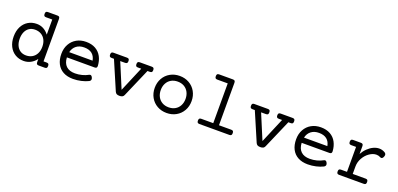

<svg xmlns="http://www.w3.org/2000/svg" viewBox="8 -1467 4782 2304"><g transform="rotate(20 2398.5 -315.5)"><path d="M501 -607.4V-66.4H541Q557.6 -66.4 564.7 -58.8Q571.8 -51.3 571.8 -33.2Q571.8 -15.1 564.7 -7.6Q557.6 0 541 0H463.4Q446.8 0 439.7 -7.6Q432.6 -15.1 432.6 -33.2V-72.3Q401.9 -32.2 361.3 -10.7Q320.8 10.7 272.9 10.7Q212.4 10.7 164.6 -17.8Q116.7 -46.4 89.4 -99.9Q62 -153.3 62 -225.6Q62 -297.9 89.4 -351.3Q116.7 -404.8 164.6 -433.3Q212.4 -461.9 272.9 -461.9Q364.7 -461.9 427.7 -381.3V-574.2H348.6Q332 -574.2 325 -581.8Q317.9 -589.4 317.9 -607.4Q317.9 -625.5 325 -633.1Q332 -640.6 348.6 -640.6H470.2Q486.8 -640.6 493.9 -633.1Q501 -625.5 501 -607.4ZM139.2 -225.6Q139.2 -177.2 155.5 -140.1Q171.9 -103 203.1 -82.3Q234.4 -61.5 277.8 -61.5Q321.3 -61.5 355.2 -81.1Q389.2 -100.6 408.4 -137.7Q427.7 -174.8 427.7 -225.6Q427.7 -276.4 408.4 -313.5Q389.2 -350.6 355.2 -370.1Q321.3 -389.6 277.8 -389.6Q234.4 -389.6 203.1 -368.9Q171.9 -348.1 155.5 -311Q139.2 -273.9 139.2 -225.6Z M1132.3 -237.8Q1132.3 -221.2 1125.2 -214.4Q1118.2 -207.5 1101.6 -207.5H748Q751.5 -134.8 791.3 -97.4Q831.1 -60.1 903.8 -60.1Q948.7 -60.1 992.7 -71.5Q1036.6 -83 1069.8 -102.1Q1078.1 -106.4 1085 -106.4Q1102.1 -106.4 1112.8 -80.6Q1117.2 -70.3 1117.2 -62Q1117.2 -42.5 1095.7 -31.7Q1058.1 -12.7 1006.8 -1Q955.6 10.7 903.8 10.7Q830.1 10.7 777.8 -17.6Q725.6 -45.9 698.2 -99.1Q670.9 -152.3 670.9 -225.6Q670.9 -295.4 700.7 -349.1Q730.5 -402.8 783.2 -432.4Q835.9 -461.9 903.8 -461.9Q974.6 -461.9 1024.7 -433.3Q1074.7 -404.8 1101.6 -354.2Q1128.4 -303.7 1132.3 -237.8ZM752.9 -275.9H1051.3Q1041 -332 1004.2 -361.6Q967.3 -391.1 903.8 -391.1Q843.8 -391.1 804.4 -360.6Q765.1 -330.1 752.9 -275.9Z M1774.4 -418Q1774.4 -399.9 1767.3 -392.3Q1760.3 -384.8 1743.7 -384.8H1712.9L1555.2 -21Q1548.3 -4.4 1534.9 3.2Q1521.5 10.7 1497.6 10.7Q1474.1 10.7 1461.2 3.2Q1448.2 -4.4 1440.9 -21L1284.7 -384.8H1254.4Q1237.8 -384.8 1230.7 -392.3Q1223.6 -399.9 1223.6 -418Q1223.6 -436 1230.7 -443.6Q1237.8 -451.2 1254.4 -451.2H1427.2Q1443.8 -451.2 1450.9 -443.6Q1458 -436 1458 -418Q1458 -399.9 1450.9 -392.3Q1443.8 -384.8 1427.2 -384.8H1364.7L1498 -66.4L1632.8 -384.8H1590.3Q1573.7 -384.8 1566.7 -392.3Q1559.6 -399.9 1559.6 -418Q1559.6 -436 1566.7 -443.6Q1573.7 -451.2 1590.3 -451.2H1743.7Q1760.3 -451.2 1767.3 -443.6Q1774.4 -436 1774.4 -418Z M2334 -225.6Q2334 -157.7 2303.5 -103.8Q2272.9 -49.8 2219.2 -19.5Q2165.5 10.7 2098.6 10.7Q2031.7 10.7 1978 -19.5Q1924.3 -49.8 1893.8 -103.8Q1863.3 -157.7 1863.3 -225.6Q1863.3 -293.5 1893.8 -347.4Q1924.3 -401.4 1978 -431.6Q2031.7 -461.9 2098.6 -461.9Q2165.5 -461.9 2219.2 -431.6Q2272.9 -401.4 2303.5 -347.4Q2334 -293.5 2334 -225.6ZM1940.4 -225.6Q1940.4 -177.7 1960 -140.4Q1979.5 -103 2015.4 -82.3Q2051.3 -61.5 2098.6 -61.5Q2146 -61.5 2181.9 -82.3Q2217.8 -103 2237.3 -140.4Q2256.8 -177.7 2256.8 -225.6Q2256.8 -273.4 2237.3 -310.8Q2217.8 -348.1 2181.9 -368.9Q2146 -389.6 2098.6 -389.6Q2051.3 -389.6 2015.4 -368.9Q1979.5 -348.1 1960 -310.8Q1940.4 -273.4 1940.4 -225.6Z M2741.7 -607.4V-66.4H2898.4Q2915 -66.4 2922.1 -58.8Q2929.2 -51.3 2929.2 -33.2Q2929.2 -15.1 2922.1 -7.6Q2915 0 2898.4 0H2515.6Q2499 0 2491.9 -7.6Q2484.9 -15.1 2484.9 -33.2Q2484.9 -51.3 2491.9 -58.8Q2499 -66.4 2515.6 -66.4H2668.5V-574.2H2535.2Q2518.6 -574.2 2511.5 -581.8Q2504.4 -589.4 2504.4 -607.4Q2504.4 -625.5 2511.5 -633.1Q2518.6 -640.6 2535.2 -640.6H2710.9Q2727.5 -640.6 2734.6 -633.1Q2741.7 -625.5 2741.7 -607.4Z M3573.2 -418Q3573.2 -399.9 3566.2 -392.3Q3559.1 -384.8 3542.5 -384.8H3511.7L3354 -21Q3347.2 -4.4 3333.7 3.2Q3320.3 10.7 3296.4 10.7Q3272.9 10.7 3260 3.2Q3247.1 -4.4 3239.7 -21L3083.5 -384.8H3053.2Q3036.6 -384.8 3029.5 -392.3Q3022.5 -399.9 3022.5 -418Q3022.5 -436 3029.5 -443.6Q3036.6 -451.2 3053.2 -451.2H3226.1Q3242.7 -451.2 3249.8 -443.6Q3256.8 -436 3256.8 -418Q3256.8 -399.9 3249.8 -392.3Q3242.7 -384.8 3226.1 -384.8H3163.6L3296.9 -66.4L3431.6 -384.8H3389.2Q3372.6 -384.8 3365.5 -392.3Q3358.4 -399.9 3358.4 -418Q3358.4 -436 3365.5 -443.6Q3372.6 -451.2 3389.2 -451.2H3542.5Q3559.1 -451.2 3566.2 -443.6Q3573.2 -436 3573.2 -418Z M4130.4 -237.8Q4130.4 -221.2 4123.3 -214.4Q4116.2 -207.5 4099.6 -207.5H3746.1Q3749.5 -134.8 3789.3 -97.4Q3829.1 -60.1 3901.9 -60.1Q3946.8 -60.1 3990.7 -71.5Q4034.7 -83 4067.9 -102.1Q4076.2 -106.4 4083 -106.4Q4100.1 -106.4 4110.8 -80.6Q4115.2 -70.3 4115.2 -62Q4115.2 -42.5 4093.8 -31.7Q4056.2 -12.7 4004.9 -1Q3953.6 10.7 3901.9 10.7Q3828.1 10.7 3775.9 -17.6Q3723.6 -45.9 3696.3 -99.1Q3668.9 -152.3 3668.9 -225.6Q3668.9 -295.4 3698.7 -349.1Q3728.5 -402.8 3781.2 -432.4Q3834 -461.9 3901.9 -461.9Q3972.7 -461.9 4022.7 -433.3Q4072.8 -404.8 4099.6 -354.2Q4126.5 -303.7 4130.4 -237.8ZM3751 -275.9H4049.3Q4039.1 -332 4002.2 -361.6Q3965.3 -391.1 3901.9 -391.1Q3841.8 -391.1 3802.5 -360.6Q3763.2 -330.1 3751 -275.9Z M4717.8 -442.4Q4737.3 -430.7 4737.3 -412.1Q4737.3 -403.3 4732.9 -391.6Q4722.7 -363.8 4704.6 -363.8Q4697.3 -363.8 4690.9 -367.7Q4667 -380.9 4639.6 -380.9Q4595.7 -380.9 4551.3 -350.3Q4506.8 -319.8 4478.3 -269Q4449.7 -218.3 4449.7 -161.1V-66.4H4614.3Q4630.9 -66.4 4637.9 -58.8Q4645 -51.3 4645 -33.2Q4645 -15.1 4637.9 -7.6Q4630.9 0 4614.3 0H4299.8Q4283.2 0 4276.1 -7.6Q4269 -15.1 4269 -33.2Q4269 -51.3 4276.1 -58.8Q4283.2 -66.4 4299.8 -66.4H4376.5V-384.8H4314.5Q4297.9 -384.8 4290.8 -392.3Q4283.7 -399.9 4283.7 -418Q4283.7 -436 4290.8 -443.6Q4297.9 -451.2 4314.5 -451.2H4414.1Q4430.7 -451.2 4437.7 -443.6Q4444.8 -436 4444.8 -418V-319.3Q4468.3 -362.3 4501.5 -394.5Q4534.7 -426.8 4572.3 -444.3Q4609.9 -461.9 4646.5 -461.9Q4684.6 -461.9 4717.8 -442.4Z"/></g></svg>

Font: Courier Prime
Style: Regular
Weight: 400
Designer: Alan Dague-Greene, Quote-Unquote Apps
Foundry: Quote-Unquote Apps
Version: Version 3.018